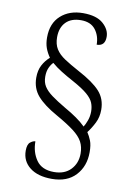

<svg xmlns="http://www.w3.org/2000/svg" viewBox="-95 -820 695 996"><g transform="rotate(10 252.0 -322.5)"><path d="M249 115Q175 115 133 82Q91 49 91 -6Q91 -39 105.5 -50.5Q120 -62 132 -62Q132 -5 161 36.5Q190 78 254 78Q310 78 342 44.5Q374 11 374 -40Q374 -75 360 -101.5Q346 -128 312 -154Q278 -180 218 -214Q148 -253 113.5 -292.5Q79 -332 79 -389Q79 -427 93.5 -454.5Q108 -482 131 -502Q115 -525 106.5 -548.5Q98 -572 98 -604Q98 -678 143.5 -719Q189 -760 261 -760Q332 -760 367 -729Q402 -698 402 -660Q402 -611 358 -611Q358 -657 333 -689.5Q308 -722 257 -722Q205 -722 177 -693Q149 -664 149 -614Q149 -577 164.5 -552Q180 -527 211 -506.5Q242 -486 290 -460Q369 -418 404.5 -379Q440 -340 440 -282Q440 -244 424.5 -213Q409 -182 389 -156Q401 -138 410 -115.5Q419 -93 419 -55Q419 19 374.5 67Q330 115 249 115ZM365 -181Q374 -195 382 -217Q390 -239 390 -264Q390 -289 381.5 -310Q373 -331 347.5 -353Q322 -375 271 -403Q234 -423 205 -441Q176 -459 153 -479Q141 -467 132.5 -448Q124 -429 124 -402Q124 -372 137.5 -350.5Q151 -329 179.5 -308Q208 -287 254 -260Q288 -241 316.5 -221Q345 -201 365 -181Z"/></g></svg>

Font: Noto Serif SemiCondensed Light
Style: Regular
Weight: 300
Width: 4
Designer: Monotype Design Team
Foundry: Monotype Imaging Inc.
Version: Version 2.013